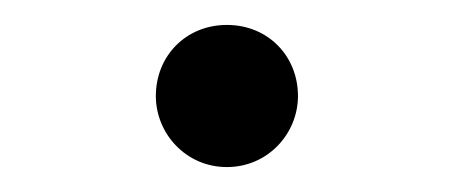

<svg xmlns="http://www.w3.org/2000/svg" viewBox="-20 -437 365 154"><path d="M162 -303C195 -303 219 -330 219 -360C219 -392 195 -417 162 -417C129 -417 105 -392 105 -360C105 -330 129 -303 162 -303Z"/></svg>

Font: Noto Serif HK Light
Style: Regular
Weight: 300
Designer: Ryoko NISHIZUKA 西塚涼子 (kana & ideographs); Frank Grießhammer (Latin, Greek & Cyrillic); Wenlong ZHANG 张文龙 (bopomofo); San
Foundry: Adobe
Version: Version 2.001;hotconv 1.1.0;makeotfexe 2.6.0